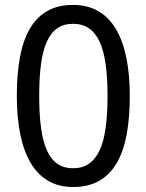

<svg xmlns="http://www.w3.org/2000/svg" viewBox="-20 -745 591 775"><path d="M503.9 -357.9Q503.9 -271.5 491.5 -203.1Q479 -134.8 451.4 -87.4Q423.8 -40 380.4 -15.1Q336.9 9.8 274.9 9.8Q217.3 9.8 174.6 -15.1Q131.8 -40 103.8 -87.4Q75.7 -134.8 61.8 -203.1Q47.9 -271.5 47.9 -357.9Q47.9 -444.3 60.3 -512.7Q72.8 -581.1 99.9 -628.2Q127 -675.3 170.2 -700.2Q213.4 -725.1 274.9 -725.1Q333 -725.1 376 -700.4Q418.9 -675.8 447.3 -628.7Q475.6 -581.5 489.7 -513.2Q503.9 -444.8 503.9 -357.9ZM138.2 -357.9Q138.2 -284.7 145.5 -230Q152.8 -175.3 168.9 -138.9Q185.1 -102.5 211.2 -84.2Q237.3 -65.9 274.9 -65.9Q312.5 -65.9 338.9 -84Q365.2 -102.1 382.1 -138.2Q398.9 -174.3 406.5 -229.2Q414.1 -284.2 414.1 -357.9Q414.1 -431.2 406.5 -485.8Q398.9 -540.5 382.1 -576.7Q365.2 -612.8 338.9 -630.9Q312.5 -648.9 274.9 -648.9Q237.3 -648.9 211.2 -630.9Q185.1 -612.8 168.9 -576.7Q152.8 -540.5 145.5 -485.8Q138.2 -431.2 138.2 -357.9Z"/></svg>

Font: Droid Sans
Style: Regular
Weight: 400
Version: Version 1.00 build 113